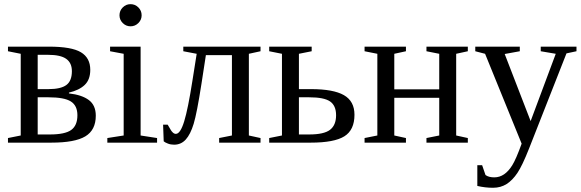

<svg xmlns="http://www.w3.org/2000/svg" viewBox="-20 -682 2780 918"><path d="M18.1 0V-22L79.1 -34.2V-424.8L18.1 -437V-459H214.4Q322.3 -459 366.9 -432.1Q411.6 -405.3 411.6 -348.1Q411.6 -301.3 385 -275.9Q358.4 -250.5 309.6 -239.3V-235.4Q371.6 -228.5 404.8 -203.6Q438 -178.7 438 -128.9Q438 -60.1 387.9 -30Q337.9 0 225.6 0ZM218.3 -39.1Q290.5 -39.1 320.3 -60.5Q350.1 -82 350.1 -130.9Q350.1 -177.2 318.6 -197Q287.1 -216.8 211.9 -216.8H160.2V-39.1ZM160.2 -255.9H211.9Q270.5 -255.9 297.1 -275.4Q323.7 -294.9 323.7 -341.8Q323.7 -381.3 296.6 -400.6Q269.5 -419.9 210 -419.9H160.2Z M657.2 -608.9Q657.2 -587.4 641.6 -571.8Q626 -556.2 604 -556.2Q582.5 -556.2 566.9 -571.8Q551.3 -587.4 551.3 -608.9Q551.3 -630.9 566.9 -646.5Q582.5 -662.1 604 -662.1Q626 -662.1 641.6 -646.5Q657.2 -630.9 657.2 -608.9ZM652.3 -34.2 731 -22V0H493.2V-22L571.3 -34.2V-424.8L506.3 -437V-459H652.3Z M820.8 -42Q842.3 -42 860.6 -101.6Q878.9 -161.1 899.9 -295.4L920.4 -424.8L856.4 -437V-459H1225.6V-437L1169.9 -424.8V-34.2L1225.6 -22V0H1027.8V-22L1088.9 -34.2V-418.5H964.4L943.4 -282.2Q921.4 -140.6 906 -90.1Q890.6 -39.6 868.2 -14.9Q845.7 9.8 812.5 9.8Q796.4 9.8 783 4.6Q769.5 -0.5 762.7 -6.3L759.8 -85.9H781.7L796.9 -60.1Q799.8 -54.7 806.4 -48.3Q813 -42 820.8 -42Z M1458.5 -39.1Q1528.8 -39.1 1557.9 -61.3Q1586.9 -83.5 1586.9 -130.9Q1586.9 -177.2 1558.1 -197Q1529.3 -216.8 1458.5 -216.8H1409.2V-39.1ZM1470.2 -459V-437L1409.2 -424.8V-255.9H1467.3Q1573.7 -255.9 1624.3 -227.1Q1674.8 -198.2 1674.8 -133.3Q1674.8 -60.5 1626.5 -30.3Q1578.1 0 1465.8 0H1267.1V-22L1328.1 -34.2V-424.8L1267.1 -437V-459Z M1784.2 -424.8 1723.1 -437V-459H1920.9V-437L1865.2 -424.8V-254.9H2080.1V-424.8L2019 -437V-459H2216.8V-437L2161.1 -424.8V-34.2L2216.8 -22V0H2019V-22L2080.1 -34.2V-214.4H1865.2V-34.2L1920.9 -22V0H1723.1V-22L1784.2 -34.2Z M2337.4 215.8Q2299.3 215.8 2262.2 207V107.9H2285.2L2301.3 154.8Q2316.4 166 2343.3 166Q2368.7 166 2390.1 151.4Q2411.6 136.7 2429.4 107.9Q2447.3 79.1 2474.1 4.9L2299.3 -424.8L2252.4 -437V-459H2465.3V-437L2393.1 -423.8L2517.1 -103L2637.2 -424.8L2565.4 -437V-459H2736.3V-437L2688.5 -426.8L2509.3 28.8Q2477.5 109.4 2454.1 144.5Q2430.7 179.7 2402.3 197.8Q2374 215.8 2337.4 215.8Z"/></svg>

Font: Liberation Serif
Style: Regular
Weight: 400
Designer: Steve Matteson
Foundry: Ascender Corporation
Version: Version 2.1.5